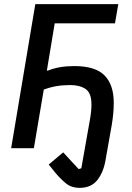

<svg xmlns="http://www.w3.org/2000/svg" viewBox="-20 -718 640 930"><path d="M365 192Q327 192 300.5 171Q274 150 245 115L216 79L286 20L361 101L374 97L415 -135Q423 -178 423 -212Q423 -268 394.5 -287Q366 -306 320 -306Q283 -306 252 -300.5Q221 -295 192 -284L144 0H34L151 -698H553L537 -605H245L207 -376H212Q239 -387 270.5 -392.5Q302 -398 340 -398Q442 -398 486.5 -352.5Q531 -307 531 -220Q531 -193 528.5 -167Q526 -141 521 -111L490 64Q479 121 449.5 156.5Q420 192 365 192Z"/></svg>

Font: IBM Plex Mono Medium
Style: Italic
Weight: 500
Italic angle: -9°
Monospace: yes
Designer: Mike Abbink, Paul van der Laan, Pieter van Rosmalen
Foundry: Bold Monday
Version: Version 2.3